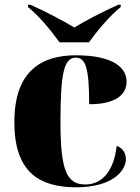

<svg xmlns="http://www.w3.org/2000/svg" viewBox="-20 -786 593 816"><path d="M233 -606H358C390 -651 445 -718 493 -756V-766H483C424 -740 337 -695 296 -669C254 -695 168 -740 109 -766H99V-756C147 -718 201 -651 233 -606ZM304 10C455 10 515 -58 515 -110C515 -136 500 -158 476 -166C462 -47 406 -2 342 -2C262 -2 237 -66 237 -268C237 -475 252 -541 302 -541C345 -541 359 -493 359 -343C497 -343 518 -403 518 -439C518 -496 465 -551 302 -551C156 -551 41 -484 41 -267C41 -55 146 10 304 10Z"/></svg>

Font: Noto Serif Display Black
Style: Regular
Weight: 900
Designer: Monotype Design Team
Foundry: Monotype Imaging Inc.
Version: Version 2.009